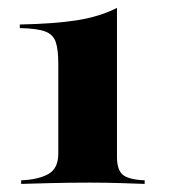

<svg xmlns="http://www.w3.org/2000/svg" viewBox="-20 -455 417 475"><path d="M32.3 0V-8.9Q74.2 -10.5 99.2 -24.2Q124.2 -37.9 124.2 -75V-297.6Q124.2 -333.1 117.7 -351.6Q111.3 -370.2 91.1 -377.4Q71 -384.7 29 -385.5V-394.4Q113.7 -396 170.2 -404.8Q226.6 -413.7 269.4 -435.5V-66.9Q269.4 -33.9 284.3 -22.2Q299.2 -10.5 337.9 -8.9V0Q317.7 -0.8 279.8 -2Q241.9 -3.2 202.4 -3.2Q150.8 -3.2 104.4 -2Q58.1 -0.8 32.3 0Z"/></svg>

Font: Playfair 144pt SemiExpanded Black
Style: Regular
Weight: 900
Width: 6
Designer: Claus Eggers Sørensen
Foundry: Claus Eggers Sørensen
Version: Version 2.203